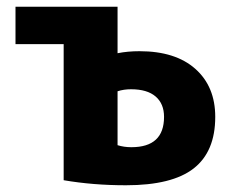

<svg xmlns="http://www.w3.org/2000/svg" viewBox="-20 -540 690 570"><path d="M329 -109Q348 -103 370 -103Q467 -103 467 -193Q467 -232 442 -253.5Q417 -275 369 -275Q347 -275 329 -269ZM329 -382Q359 -388 394 -388Q501 -388 560 -335.5Q619 -283 619 -193Q619 -90 555 -40Q491 10 354 10Q256 10 169 -5V-409H26V-520H329Z"/></svg>

Font: M PLUS 1p ExtraBold
Style: Regular
Weight: 800
Version: Version 1.062